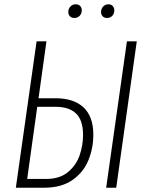

<svg xmlns="http://www.w3.org/2000/svg" viewBox="-20 -877 691 897"><path d="M416 -248Q416 -185 393 -128.5Q370 -72 318.5 -36Q267 0 186 0H54L151 -684H197L160 -418H239Q325 -418 370.5 -375Q416 -332 416 -248ZM573 -684H619L523 0H476ZM368 -246Q368 -315 335.5 -346.5Q303 -378 240 -378H154L107 -41H196Q259 -41 297.5 -73Q336 -105 352 -151.5Q368 -198 368 -246ZM299 -821Q299 -836 309 -846.5Q319 -857 334 -857Q347 -857 354.5 -849Q362 -841 362 -829Q362 -813 352 -803Q342 -793 327 -793Q314 -793 306.5 -801Q299 -809 299 -821ZM452 -821Q452 -836 462 -846.5Q472 -857 486 -857Q499 -857 506.5 -849Q514 -841 514 -829Q514 -813 504.5 -803Q495 -793 480 -793Q467 -793 459.5 -801Q452 -809 452 -821Z"/></svg>

Font: Fira Sans Extra Condensed ExtraLight
Style: Italic
Weight: 275
Width: 3
Italic angle: -8°
Designer: Carrois Corporate & Edenspiekermann AG
Foundry: Carrois Corporate GbR & Edenspiekermann AG
Version: Version 4.203